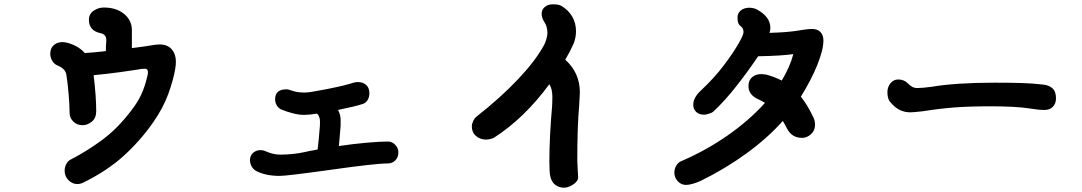

<svg xmlns="http://www.w3.org/2000/svg" viewBox="-20 -824 5040 894"><path d="M799 -537Q799 -522 796 -504Q787 -450 763 -385Q739 -320 693 -254Q632 -167 555 -97.5Q478 -28 368 26Q354 33 340 33Q317 33 299 15Q281 -3 281 -29Q281 -45 288 -59Q295 -73 307 -80Q385 -120 456.5 -173Q528 -226 591 -309Q622 -349 638.5 -385.5Q655 -422 665 -465Q669 -479 669 -487Q669 -495 665.5 -499.5Q662 -504 656 -504Q637 -504 621 -500Q596 -496 538.5 -488Q481 -480 416 -474Q428 -374 428 -306Q428 -275 408 -258Q388 -241 364 -241Q339 -241 321.5 -258Q304 -275 304 -299Q304 -334 299.5 -386.5Q295 -439 289 -476Q285 -504 248 -519Q233 -525 223.5 -540.5Q214 -556 214 -574Q214 -599 230 -613.5Q246 -628 271 -628Q278 -628 288 -626Q312 -621 335 -608.5Q358 -596 375 -577Q422 -580 473 -586V-593Q473 -614 475 -632V-638Q475 -652 467 -660Q459 -668 446 -670Q394 -682 394 -732Q394 -759 416 -774Q438 -789 463 -789Q522 -789 558 -759Q594 -729 594 -685V-675V-619V-600Q658 -608 692 -614Q710 -617 723 -617Q760 -617 779.5 -594.5Q799 -572 799 -537Z M1835 -115Q1835 -92 1821 -77.5Q1807 -63 1786 -63Q1727 -63 1510 -32Q1315 -5 1283 -5Q1215 -5 1171 -29Q1159 -36 1151.5 -49.5Q1144 -63 1144 -78Q1144 -100 1158.5 -112.5Q1173 -125 1193 -125Q1205 -125 1214 -121Q1251 -104 1284 -104Q1346 -104 1404 -117Q1415 -120 1439 -124L1459 -128Q1465 -180 1468 -220Q1470 -236 1470 -257Q1470 -283 1456 -295Q1419 -289 1396 -289Q1372 -289 1343 -296.5Q1314 -304 1288 -315Q1275 -322 1268 -334.5Q1261 -347 1261 -362Q1261 -408 1313 -408Q1325 -408 1339 -402Q1364 -393 1399 -393Q1422 -393 1506.5 -410Q1591 -427 1626 -439Q1637 -442 1645 -442Q1670 -442 1685 -428.5Q1700 -415 1700 -390Q1700 -371 1691 -357Q1682 -343 1666 -339Q1640 -330 1554 -312Q1564 -294 1566 -271V-238L1558 -144Q1625 -154 1687 -159.5Q1749 -165 1786 -165Q1806 -165 1820.5 -149.5Q1835 -134 1835 -115Z M2677 -336Q2668 -238 2668 -76Q2668 -62 2670 -34L2672 1Q2672 20 2649 35Q2626 50 2606 50Q2584 50 2566 37Q2548 24 2542 -4Q2538 -23 2538 -71Q2538 -187 2551 -333Q2552 -346 2552 -372Q2552 -410 2538 -432Q2421 -273 2279 -182Q2273 -179 2262 -176.5Q2251 -174 2244 -174Q2216 -174 2196.5 -190.5Q2177 -207 2177 -235Q2177 -247 2183 -260Q2189 -273 2200 -282Q2312 -370 2393.5 -456.5Q2475 -543 2513 -614Q2519 -624 2524 -642Q2529 -660 2529 -669Q2529 -702 2513 -724Q2502 -742 2502 -760Q2502 -779 2516.5 -791.5Q2531 -804 2554 -804Q2581 -804 2593 -797Q2626 -778 2644 -747.5Q2662 -717 2662 -679Q2662 -649 2651 -621Q2632 -579 2612 -546Q2680 -485 2680 -394Q2680 -381 2677 -336Z M3767 -278Q3771 -271 3773 -261Q3775 -251 3775 -243Q3775 -216 3756 -199Q3737 -182 3715 -182Q3691 -182 3673 -193Q3655 -204 3642 -230Q3637 -241 3625 -261Q3554 -181 3455.5 -109.5Q3357 -38 3243 18Q3228 25 3208.5 31Q3189 37 3174 37Q3152 37 3136 20Q3120 3 3120 -20Q3120 -38 3129 -53Q3138 -68 3153 -74Q3267 -123 3367.5 -193Q3468 -263 3542 -345Q3528 -354 3512 -361Q3465 -382 3465 -423Q3465 -450 3482 -464.5Q3499 -479 3525 -479Q3532 -479 3546 -477Q3582 -468 3620 -449Q3658 -512 3674 -572Q3618 -564 3510 -562Q3466 -496 3410 -424.5Q3354 -353 3300 -303Q3295 -299 3281 -294.5Q3267 -290 3258 -290Q3235 -290 3221.5 -303Q3208 -316 3208 -336Q3208 -370 3244 -403Q3305 -460 3350.5 -520Q3396 -580 3421 -625Q3442 -662 3442 -675Q3442 -692 3429 -702Q3420 -709 3417 -718.5Q3414 -728 3414 -742Q3414 -763 3429.5 -775.5Q3445 -788 3469 -788Q3477 -788 3487 -786Q3497 -784 3502 -781Q3567 -747 3567 -694Q3567 -684 3563 -671Q3638 -673 3686 -680Q3736 -689 3761 -689Q3786 -689 3799 -676Q3814 -661 3814 -636Q3814 -592 3785.5 -521.5Q3757 -451 3709 -374Q3739 -337 3767 -278Z M4126 -348Q4112 -362 4112 -395Q4112 -419 4126.5 -436.5Q4141 -454 4162 -454Q4189 -454 4207 -436Q4227 -414 4251 -414Q4273 -414 4319 -420Q4431 -439 4610 -439Q4684 -439 4736 -437.5Q4788 -436 4838 -430Q4866 -427 4881.5 -412Q4897 -397 4897 -366Q4897 -342 4882.5 -327Q4868 -312 4843 -312Q4816 -312 4774 -319Q4710 -329 4591 -329Q4491 -329 4421.5 -323.5Q4352 -318 4277 -306Q4234 -301 4218 -301Q4192 -301 4169.5 -312Q4147 -323 4126 -348Z"/></svg>

Font: Tsukimi Rounded
Style: Bold
Weight: 700
Designer: Takashi Funayama
Foundry: Takashi Funayama
Version: Version 1.032; ttfautohint (v1.8.3)